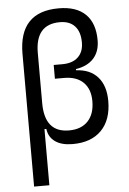

<svg xmlns="http://www.w3.org/2000/svg" viewBox="-63 -787 711 1058"><g transform="rotate(-5 293.0 -258.5)"><path d="M314.5 9.8Q253.9 9.8 218.3 -15.1Q182.6 -40 176.8 -85.9H166.5V224.6H82V-509.3Q82 -742.2 302.2 -742.2Q399.4 -742.2 450.2 -692.6Q501 -643.1 501 -548.3Q501 -486.3 466.6 -448.2Q432.1 -410.2 368.2 -400.4V-393.6Q445.8 -390.1 488 -342.3Q530.3 -294.4 530.3 -210Q530.3 -105.5 473.9 -47.9Q417.5 9.8 314.5 9.8ZM166.5 -229.5Q166.5 -66.9 300.8 -66.9Q368.7 -66.9 405.8 -106.2Q442.9 -145.5 442.9 -216.3Q442.9 -283.2 405.3 -320.3Q367.7 -357.4 298.8 -357.4H248V-433.6H295.9Q352.1 -433.6 382.8 -462.6Q413.6 -491.7 413.6 -543.5Q413.6 -602.5 384.8 -634Q356 -665.5 302.2 -665.5Q166.5 -665.5 166.5 -507.8Z"/></g></svg>

Font: Cascadia Mono SemiLight
Style: Regular
Weight: 350
Monospace: yes
Designer: Aaron Bell
Foundry: Saja Typeworks
Version: Version 2404.023; ttfautohint (v1.8.4)